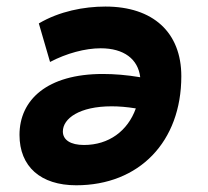

<svg xmlns="http://www.w3.org/2000/svg" viewBox="-20 -547 626 577"><path d="M209 9.8C398.4 9.8 524.9 -121.1 524.9 -317.9C524.9 -449.7 439.9 -527.3 296.9 -527.3C232.4 -527.3 158.7 -513.2 96.7 -476.6L130.4 -360.8C179.7 -386.7 235.8 -401.9 282.7 -401.9C352.1 -401.9 395 -369.6 401.4 -314.9C360.4 -321.8 322.8 -324.7 289.1 -324.7C121.1 -324.7 38.6 -246.6 38.6 -141.6C38.6 -46.4 102.1 9.8 209 9.8ZM388.2 -221.2C363.8 -153.3 307.1 -111.3 232.4 -111.3C191.9 -111.3 168.9 -126.5 168.9 -151.9C168.9 -190.9 218.8 -227.5 315.4 -227.5C337.4 -227.5 361.3 -225.6 388.2 -221.2Z"/></svg>

Font: Cascadia Mono NF
Style: Bold Italic
Weight: 700
Italic angle: -10°
Monospace: yes
Designer: Aaron Bell
Foundry: Saja Typeworks
Version: Version 2404.023